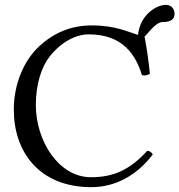

<svg xmlns="http://www.w3.org/2000/svg" viewBox="-20 -763 741 793"><path d="M665 -743C628 -743 559 -704 550 -619C508 -631 459 -658 358 -658C273 -658 202 -627 143 -573C77 -512 37 -414 37 -310C37 -136 142 10 357 10C454 10 543 -36 611 -125C606 -134 599 -140 588 -140C517 -62 449 -31 356 -31C221 -31 128 -183 128 -329C128 -415 151 -487 187 -532C237 -593 295 -621 347 -621C485 -621 540 -539 566 -453C578 -449 588 -452 599 -458C594 -510 587 -558 577 -613C583 -613 621 -672 651 -672C674 -672 701 -676 701 -707C701 -719 693 -743 665 -743Z"/></svg>

Font: Libertinus Serif
Style: Regular
Weight: 400
Designer: Philipp H. Poll, Khaled Hosny
Foundry: Caleb Maclennan
Version: Version 7.050;RELEASE